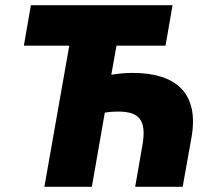

<svg xmlns="http://www.w3.org/2000/svg" viewBox="-20 -720 822 740"><path d="M529 -161 501 0H684L718 -190C749 -365 654 -439 491 -439C467 -439 440 -437 409 -432L429 -544H618L645 -700H99L72 -544H247L151 0H334L384 -286C403 -289 420 -290 435 -290C515 -290 546 -259 529 -161Z"/></svg>

Font: Fixel Display 20240404 ExBold
Style: Italic
Weight: 800
Italic angle: -10°
Designer: AlfaBravo + MacPaw
Foundry: Kyrylo Tkachov, Marchela Mozhyna, Serhii Makarenko, Maria Weinstein, Zakhar Kryvoshyya
Version: Version 1.211;Glyphs 3.2 (3225)